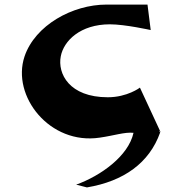

<svg xmlns="http://www.w3.org/2000/svg" viewBox="-20 -603 755 837"><path d="M450 -179C282 -179 230 -282 245 -358C258 -425 330 -497 459 -497C525 -497 637 -472 637 -472L623 -583H444C296 -583 133 -493 87 -357C29 -184 197 30 415 -3C478 -12 523 -28 562 -24C540 77 420 163 312 202L359 214C520 187 631 107 678 -25C676 -28 674 -31 673 -34C677 -30 682 -24 681 -25L590 -221C590 -221 535 -179 450 -179ZM681 -25Z"/></svg>

Font: Hussar Milosc
Style: Bold
Weight: 700
Foundry: Cannot Into Space Fonts
Version: Version 1.02